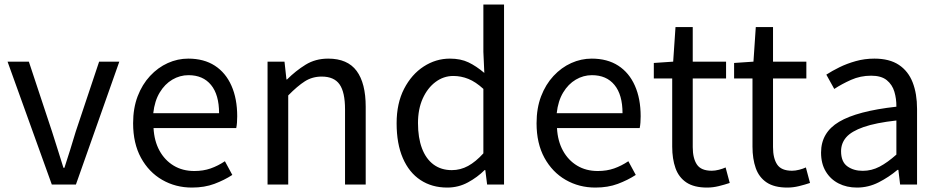

<svg xmlns="http://www.w3.org/2000/svg" viewBox="-20 -816 4155 849"><path d="M209.1 0 13.4 -543.4H107.6L210.2 -233.8Q223 -194.2 235.6 -153.6Q248.3 -113 260.5 -74.1H264.9Q277.7 -113 290.3 -153.6Q303 -194.2 314.8 -233.8L418.3 -543.4H507.6L315.7 0Z M828.7 13.4Q756.5 13.4 697.4 -20.6Q638.3 -54.6 603.4 -118.2Q568.6 -181.9 568.6 -271Q568.6 -337.5 588.6 -390.1Q608.7 -442.7 643.5 -480.1Q678.4 -517.6 722 -537.2Q765.6 -556.8 812.4 -556.8Q881.6 -556.8 929.8 -525.7Q978 -494.5 1003.4 -437.1Q1028.9 -379.7 1028.9 -301.7Q1028.9 -287.4 1027.9 -274.1Q1027 -260.7 1024.6 -249.7H658.9Q662 -192.4 685.3 -149.8Q708.7 -107.2 748.1 -83.5Q787.4 -59.8 839.3 -59.8Q878.8 -59.8 911.5 -71.2Q944.1 -82.7 974.5 -103.1L1007.3 -42.5Q971.8 -19.4 928 -3Q884.2 13.4 828.7 13.4ZM657.7 -315.5H948.7Q948.7 -397.1 913.2 -440.3Q877.8 -483.6 813.5 -483.6Q775.5 -483.6 742.1 -463.9Q708.7 -444.3 686.2 -406.9Q663.7 -369.6 657.7 -315.5Z M1163.1 0V-543.4H1238L1246.7 -464.5H1249.1Q1287.8 -503.1 1331.3 -529.9Q1374.9 -556.8 1431.1 -556.8Q1516.8 -556.8 1557 -502.4Q1597.1 -448 1597.1 -344.1V0H1505.7V-332.4Q1505.7 -408.5 1481.5 -442.9Q1457.3 -477.4 1402.5 -477.4Q1360.9 -477.4 1328 -456.4Q1295.2 -435.5 1254.5 -394V0Z M1957.6 13.4Q1889.7 13.4 1839.3 -19.9Q1788.9 -53.1 1761.3 -116.8Q1733.8 -180.4 1733.8 -271Q1733.8 -359.1 1766.8 -423.2Q1799.9 -487.2 1853.6 -522Q1907.3 -556.8 1969.4 -556.8Q2017 -556.8 2051.6 -540.2Q2086.3 -523.6 2121.6 -493.5L2117.4 -587V-796H2208.8V0H2134L2125.9 -64.1H2123.1Q2091.2 -32.3 2049.2 -9.5Q2007.1 13.4 1957.6 13.4ZM1977.8 -63.7Q2016 -63.7 2049.9 -82.2Q2083.8 -100.8 2117.4 -137.9V-422.9Q2083.4 -454.1 2051 -467.1Q2018.5 -480.1 1984.5 -480.1Q1941.6 -480.1 1906.1 -453.7Q1870.6 -427.3 1849.4 -380.6Q1828.3 -333.9 1828.3 -271.8Q1828.3 -206.8 1845.9 -160.1Q1863.5 -113.4 1897.1 -88.5Q1930.7 -63.7 1977.8 -63.7Z M2612.7 13.4Q2540.5 13.4 2481.4 -20.6Q2422.3 -54.6 2387.4 -118.2Q2352.6 -181.9 2352.6 -271Q2352.6 -337.5 2372.6 -390.1Q2392.7 -442.7 2427.5 -480.1Q2462.4 -517.6 2506 -537.2Q2549.6 -556.8 2596.4 -556.8Q2665.6 -556.8 2713.8 -525.7Q2762 -494.5 2787.4 -437.1Q2812.9 -379.7 2812.9 -301.7Q2812.9 -287.4 2811.9 -274.1Q2811 -260.7 2808.6 -249.7H2442.9Q2446 -192.4 2469.3 -149.8Q2492.7 -107.2 2532.1 -83.5Q2571.4 -59.8 2623.3 -59.8Q2662.8 -59.8 2695.5 -71.2Q2728.1 -82.7 2758.5 -103.1L2791.3 -42.5Q2755.8 -19.4 2712 -3Q2668.2 13.4 2612.7 13.4ZM2441.7 -315.5H2732.7Q2732.7 -397.1 2697.2 -440.3Q2661.8 -483.6 2597.5 -483.6Q2559.5 -483.6 2526.1 -463.9Q2492.7 -444.3 2470.2 -406.9Q2447.7 -369.6 2441.7 -315.5Z M3106.5 13.4Q3048.9 13.4 3015 -9.3Q2981.2 -32 2966.8 -72.8Q2952.4 -113.5 2952.4 -167.7V-469H2871.1V-537.6L2956.7 -543.4L2967 -696.2H3043.2V-543.4H3190.6V-469H3043.2V-165.4Q3043.2 -116 3061.6 -88.5Q3079.9 -61 3127.4 -61Q3142 -61 3159.1 -65.4Q3176.1 -69.8 3188.5 -75.6L3206.8 -7Q3184.2 0.6 3158.2 7Q3132.2 13.4 3106.5 13.4Z M3461.5 13.4Q3403.9 13.4 3370 -9.3Q3336.2 -32 3321.8 -72.8Q3307.4 -113.5 3307.4 -167.7V-469H3226.1V-537.6L3311.7 -543.4L3322 -696.2H3398.2V-543.4H3545.6V-469H3398.2V-165.4Q3398.2 -116 3416.6 -88.5Q3434.9 -61 3482.4 -61Q3497 -61 3514.1 -65.4Q3531.1 -69.8 3543.5 -75.6L3561.8 -7Q3539.2 0.6 3513.2 7Q3487.2 13.4 3461.5 13.4Z M3769.2 13.4Q3723.9 13.4 3688.1 -4.9Q3652.2 -23.2 3631.4 -57.9Q3610.6 -92.5 3610.6 -141.3Q3610.6 -230.1 3690.5 -277.5Q3770.3 -325 3943.7 -344.2Q3944.1 -379.4 3934.8 -410.5Q3925.5 -441.7 3901.2 -461.5Q3876.9 -481.3 3832 -481.3Q3784.6 -481.3 3743.1 -462.8Q3701.7 -444.3 3669 -422.7L3633.9 -486Q3659 -502.3 3691.8 -518.5Q3724.6 -534.7 3763.9 -545.7Q3803.1 -556.8 3846.5 -556.8Q3913.2 -556.8 3954.8 -529.1Q3996.3 -501.4 4015.7 -451.5Q4035.1 -401.6 4035.1 -334V0H3960.2L3952.5 -64.9H3948.7Q3910.6 -32.7 3865.3 -9.7Q3819.9 13.4 3769.2 13.4ZM3794.8 -60.6Q3834 -60.6 3869.3 -79Q3904.5 -97.4 3943.7 -132.4V-283.2Q3852.7 -273.1 3798.8 -254.3Q3745 -235.5 3722 -209.1Q3699.1 -182.6 3699.1 -147.4Q3699.1 -100.4 3726.9 -80.5Q3754.6 -60.6 3794.8 -60.6Z"/></svg>

Font: Noto Sans TC
Style: Regular
Weight: 100
Designer: Ryoko NISHIZUKA 西塚涼子 (kana, bopomofo & ideographs); Paul D. Hunt (Latin, Greek & Cyrillic); Sandoll Communications 산돌커뮤니
Foundry: Adobe
Version: Version 2.004;hotconv 1.0.118;makeotfexe 2.5.65603